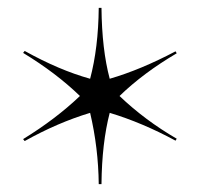

<svg xmlns="http://www.w3.org/2000/svg" viewBox="-20 -820 509 490"><path d="M39 -465Q122 -516 184 -575Q123 -634 39 -685L43 -690Q131 -641 210 -619Q231 -698 232 -800H239Q240 -694 260 -619Q339 -642 428 -689L431 -684Q346 -634 285 -575Q350 -513 431 -466L428 -461Q343 -507 260 -532Q240 -455 239 -350H232Q231 -443 210 -532Q127 -507 43 -460Z"/></svg>

Font: Nyght Serif
Style: Regular
Weight: 400
Designer: Maksym Kobuzan
Version: Version 0.410